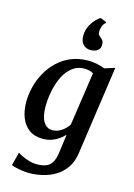

<svg xmlns="http://www.w3.org/2000/svg" viewBox="-158 -936 880 1265"><g transform="rotate(15 281.5 -304.0)"><path d="M456.5 37Q448.5 98 420 139.5Q391.5 181 351 205.2Q310.5 229.5 264.2 240.2Q218 251 174 251Q151 251 126.2 247.5Q101.5 244 81.2 239.2Q61 234.5 51 229.5L74.5 138.5Q83 145 104 155.2Q125 165.5 152 173.8Q179 182 206.5 182Q244 182 269.5 172Q295 162 309.8 137Q324.5 112 330.5 67.5L347 -56.5Q331 -39.5 309.5 -24.2Q288 -9 261 0.5Q234 10 202 10Q144 10 107 -17.5Q70 -45 52 -91.8Q34 -138.5 34 -197Q34 -249 47.5 -301.8Q61 -354.5 87.5 -401.8Q114 -449 153.2 -486Q192.5 -523 244.2 -544.2Q296 -565.5 359.5 -565.5Q390 -565.5 421.2 -558.8Q452.5 -552 473 -543.5L543 -565.5ZM410 -492.5Q398 -500.5 381.8 -504.2Q365.5 -508 348.5 -508Q309 -508 278.5 -488.8Q248 -469.5 226.2 -437.2Q204.5 -405 191 -365Q177.5 -325 171 -282.8Q164.5 -240.5 164.5 -201.5Q164.5 -168.5 170 -142.5Q175.5 -116.5 186.2 -98.5Q197 -80.5 212.2 -71Q227.5 -61.5 247 -61.5Q270.5 -61.5 291.5 -71Q312.5 -80.5 329 -96Q345.5 -111.5 356.5 -128ZM354.5 -636.5Q323 -636.5 303.2 -657.2Q283.5 -678 284 -717Q284.5 -755 300.8 -785.5Q317 -816 336.2 -834.8Q355.5 -853.5 364.5 -857.5H366.5L406 -841L407 -834.5Q394.5 -828 386.5 -808.2Q378.5 -788.5 378.5 -768.5Q378.5 -753.5 385 -745.8Q391.5 -738 399 -732.5Q407 -727 413.5 -717Q420 -707 420 -689.5Q420 -669 409.2 -657.2Q398.5 -645.5 383.8 -641Q369 -636.5 357.5 -636.5Z"/></g></svg>

Font: Merriweather 24pt SemiBold
Style: Italic
Weight: 600
Italic angle: -7.8°
Version: Version 2.101